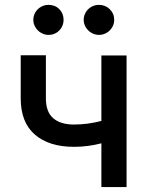

<svg xmlns="http://www.w3.org/2000/svg" viewBox="-20 -754 593 774"><path d="M490.2 0H388.7V-176.3Q335 -162.1 278.3 -162.1Q177.7 -162.1 120.6 -211.4Q63.5 -260.7 63.5 -357.4V-531.2H165V-357.4Q165 -303.2 194.3 -277.6Q223.6 -252 278.3 -252Q334 -252 388.7 -266.6V-530.3H490.2ZM114.3 -673.8Q114.3 -690.4 122.6 -704.3Q130.9 -718.3 145 -726.3Q159.2 -734.4 175.8 -734.4Q202.1 -734.4 219.2 -717Q236.3 -699.7 236.3 -673.8Q236.3 -657.7 228.5 -643.8Q220.7 -629.9 206.8 -621.6Q192.9 -613.3 175.8 -613.3Q159.7 -613.3 145.5 -621.6Q131.3 -629.9 122.8 -644Q114.3 -658.2 114.3 -673.8ZM317.4 -673.8Q317.4 -690.4 325.7 -704.3Q334 -718.3 348.1 -726.3Q362.3 -734.4 378.9 -734.4Q404.8 -734.4 422.6 -716.8Q440.4 -699.2 440.4 -673.8Q440.4 -657.7 432.1 -643.8Q423.8 -629.9 409.7 -621.6Q395.5 -613.3 378.9 -613.3Q362.8 -613.3 348.6 -621.6Q334.5 -629.9 325.9 -644Q317.4 -658.2 317.4 -673.8Z"/></svg>

Font: Pretendard Std Medium
Style: Regular
Weight: 500
Designer: Base glyphs from Inter by Rasmus Andersson; Hangeul glyphs from Noto Sans CJK(Source Han Sans) by Jang Soo-young and Kan
Foundry: Kil Hyung-jin
Version: Version 1.309